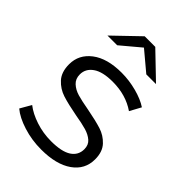

<svg xmlns="http://www.w3.org/2000/svg" viewBox="-217 -825 923 923"><g transform="rotate(45 244.5 -363.5)"><path d="M26 -60 58 -116Q91 -90 141 -73.5Q191 -57 245 -57Q317 -57 351.5 -79.5Q386 -102 386 -143Q386 -172 367 -188.5Q348 -205 319 -213.5Q290 -222 242 -230Q178 -242 139 -254.5Q100 -267 72.5 -297Q45 -327 45 -380Q45 -446 100 -488Q155 -530 253 -530Q304 -530 355 -516.5Q406 -503 439 -481L408 -424Q343 -469 253 -469Q185 -469 150.5 -445Q116 -421 116 -382Q116 -352 135.5 -334Q155 -316 184 -307.5Q213 -299 264 -290Q327 -278 365 -266Q403 -254 430 -225Q457 -196 457 -145Q457 -76 399.5 -35.5Q342 5 240 5Q176 5 117.5 -13.5Q59 -32 26 -60ZM342 -608 243 -691 144 -608H78L207 -732H279L408 -608Z"/></g></svg>

Font: APTA Sans Regular
Style: Regular
Weight: 400
Version: Version 7.200